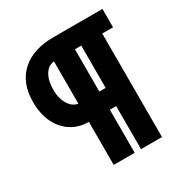

<svg xmlns="http://www.w3.org/2000/svg" viewBox="-179 -854 1038 1078"><g transform="rotate(-30 339.5 -315.0)"><path d="M34 -451Q34 -575 108.5 -642.5Q183 -710 316 -710H633V-591H563V80H427V-199H386V80H250V-199Q186 -199 137 -230.5Q88 -262 61 -319Q34 -376 34 -451ZM167 -455Q167 -415 178.5 -385Q190 -355 208.5 -337.5Q227 -320 250 -317V-591Q212 -588 189.5 -550.5Q167 -513 167 -455ZM427 -591H386V-317H427Z"/></g></svg>

Font: Raleway Thin ExtraBold
Style: Regular
Weight: 800
Version: Version 4.026